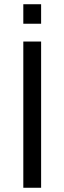

<svg xmlns="http://www.w3.org/2000/svg" viewBox="-20 -886 304 906"><path d="M90 0V-690H174V0ZM90 -774V-866H174V-774Z"/></svg>

Font: Oxanium
Style: Regular
Weight: 400
Designer: Severin Meyer
Version: Version 1.001